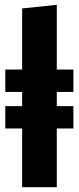

<svg xmlns="http://www.w3.org/2000/svg" viewBox="-20 -778 327 798"><path d="M216 -396V-337H285V-244H216V0H72V-244H2V-337H72V-396H2V-489H72V-743L216 -758V-489H285V-396Z"/></svg>

Font: Fira Sans Compressed ExtraBold
Style: Regular
Weight: 800
Width: 1
Designer: bBox Type GmbH & Carrois Corporate GbR & Edenspiekermann AG
Foundry: bBox Type GmbH & Carrois Corporate GbR & Edenspiekermann AG
Version: Version 4.301